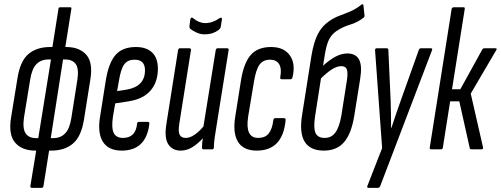

<svg xmlns="http://www.w3.org/2000/svg" viewBox="-20 -718 2408 923"><path d="M150 6Q86 6 53 -32Q20 -70 33 -152L64 -342Q77 -425 117 -458.5Q157 -492 221 -492H232L261 -675Q261 -683 270 -683H318Q325 -683 323 -675L294 -492H298Q362 -492 395 -454.5Q428 -417 414 -334L384 -145Q371 -62 331 -28Q291 6 226 6H216L189 176Q188 185 180 185H132Q125 185 126 176L154 6ZM153 -54H164L225 -432H212Q177 -432 155 -409.5Q133 -387 125 -335L95 -151Q88 -99 103.5 -76.5Q119 -54 153 -54ZM294 -432H283L224 -54H236Q271 -54 293 -76.5Q315 -99 323 -151L352 -335Q360 -387 344.5 -409.5Q329 -432 294 -432Z M565 6Q502 6 475 -36Q448 -78 461 -157L489 -334Q503 -418 536.5 -455Q570 -492 633 -492Q684 -492 711.5 -465.5Q739 -439 739 -388Q739 -324 704 -283Q669 -242 599 -231L534 -221L523 -158Q515 -104 526.5 -79.5Q538 -55 571 -55Q633 -55 639 -124Q640 -132 648 -132H690Q699 -132 698 -123Q683 6 565 6ZM543 -280 588 -287Q677 -302 677 -380Q677 -431 627 -431Q594 -431 577.5 -409Q561 -387 552 -331Z M848 6Q809 6 789 -24.5Q769 -55 780 -123L836 -477Q838 -486 845 -486H890Q899 -486 898 -477L842 -124Q836 -86 843.5 -70.5Q851 -55 873 -55Q893 -55 915 -70Q937 -85 958 -110L1017 -477Q1019 -486 1026 -486H1071Q1081 -486 1079 -477L1022 -120Q1015 -79 1011.5 -52.5Q1008 -26 1008 -9Q1008 0 999 0H959Q951 0 951 -9Q951 -19 952 -30.5Q953 -42 955 -53Q932 -28 905.5 -11Q879 6 848 6ZM963 -553Q944 -553 926 -561Q908 -569 895 -579Q890 -583 891 -595L895 -625Q896 -631 900 -633Q904 -635 909 -630Q937 -607 967 -607Q1002 -607 1036 -631Q1041 -634 1044.5 -632.5Q1048 -631 1047 -626L1041 -588Q1039 -580 1031 -574Q1018 -564 1001.5 -558.5Q985 -553 963 -553Z M1214 6Q1150 6 1124 -36.5Q1098 -79 1111 -158L1139 -335Q1153 -418 1186.5 -455Q1220 -492 1283 -492Q1345 -492 1373.5 -451.5Q1402 -411 1386 -346Q1383 -337 1377 -337H1335Q1326 -337 1327 -346Q1335 -386 1322.5 -408.5Q1310 -431 1278 -431Q1246 -431 1228.5 -408.5Q1211 -386 1201 -326L1173 -158Q1157 -55 1221 -55Q1255 -55 1272 -76.5Q1289 -98 1294 -141Q1296 -150 1303 -150H1345Q1354 -150 1353 -141Q1340 6 1214 6Z M1537 6Q1405 6 1432 -164L1477 -449Q1488 -515 1507.5 -553.5Q1527 -592 1562 -616Q1586 -633 1612 -642.5Q1638 -652 1665 -663.5Q1692 -675 1718 -696Q1725 -701 1727 -693L1732 -646Q1734 -639 1729 -634Q1699 -610 1663 -599.5Q1627 -589 1595 -567Q1573 -551 1561 -526.5Q1549 -502 1541 -452L1533 -402Q1565 -431 1593.5 -446Q1622 -461 1650 -461Q1691 -461 1706.5 -431Q1722 -401 1711 -336L1683 -161Q1669 -75 1634 -34.5Q1599 6 1537 6ZM1495 -161Q1486 -104 1496.5 -79.5Q1507 -55 1541 -55Q1573 -55 1592 -80.5Q1611 -106 1621 -162L1648 -334Q1653 -370 1647 -385Q1641 -400 1621 -400Q1600 -400 1575.5 -384.5Q1551 -369 1523 -341Z M1751 185Q1743 185 1746 176L1817 -6L1783 -477Q1783 -486 1792 -486H1839Q1847 -486 1847 -477L1858 -233Q1859 -202 1859.5 -169Q1860 -136 1860 -104H1862Q1872 -136 1883.5 -169Q1895 -202 1906 -233L1993 -477Q1996 -486 2003 -486H2051Q2060 -486 2057 -477L1808 176Q1804 185 1797 185Z M2362 -486Q2367 -486 2367.5 -483Q2368 -480 2365 -476L2243 -268L2302 -10Q2304 0 2294 0H2246Q2239 0 2238 -7L2188 -231H2144L2109 -9Q2108 0 2100 0H2052Q2045 0 2046 -9L2151 -674Q2153 -683 2161 -683H2209Q2216 -683 2214 -674L2153 -289H2193L2299 -481Q2303 -486 2307 -486Z"/></svg>

Font: Sofia Sans Extra Condensed
Style: Italic
Weight: 400
Italic angle: -9°
Designer: Botio Nikoltchev, Ani Petrova
Foundry: lettersoup
Version: Version 4.101; ttfautohint (v1.8.4.7-5d5b)